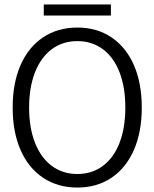

<svg xmlns="http://www.w3.org/2000/svg" viewBox="-20 -834 695 864"><path d="M37 -350Q37 -460 72.5 -541Q108 -622 174 -666Q240 -710 328 -710Q416 -710 481.5 -666Q547 -622 582.5 -541Q618 -460 618 -350Q618 -240 582.5 -159Q547 -78 481.5 -34Q416 10 328 10Q240 10 174 -34Q108 -78 72.5 -159Q37 -240 37 -350ZM544 -350Q544 -441 518 -508.5Q492 -576 443 -612.5Q394 -649 328 -649Q262 -649 213 -612.5Q164 -576 137.5 -508.5Q111 -441 111 -350Q111 -259 137.5 -191.5Q164 -124 213 -87.5Q262 -51 328 -51Q394 -51 443 -87.5Q492 -124 518 -191.5Q544 -259 544 -350ZM177 -814H479V-764H177Z"/></svg>

Font: Sarabun Light
Style: Regular
Weight: 300
Designer: Suppakit Chalermlarp | Katatrad Co.,Ltd.
Foundry: Cadson Demak Co.,Ltd.
Version: Version 1.000; ttfautohint (v1.6)